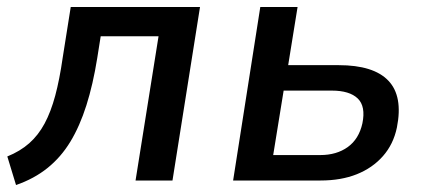

<svg xmlns="http://www.w3.org/2000/svg" viewBox="-20 -518 1228 551"><path d="M26 13 1 -69Q38 -84 64 -107Q90 -130 108 -163.5Q126 -197 138.5 -243.5Q151 -290 160 -353L183 -498H554L475 0H369L435 -414H269L259 -351Q247 -276 228 -216Q209 -156 182 -111.5Q155 -67 116.5 -36Q78 -5 26 13Z M649 0 727 -498H834L807 -331H952Q1052 -331 1094.5 -286.5Q1137 -242 1119 -152Q1109 -104 1079 -70Q1049 -36 1004 -18Q959 0 900 0ZM764 -73H899Q946 -73 978 -96Q1010 -119 1020 -164Q1030 -213 1006.5 -235.5Q983 -258 932 -258H794Z"/></svg>

Font: Nunito Sans 7pt SemiCondensed SemiBold
Style: Italic
Weight: 600
Width: 4
Italic angle: -9°
Designer: Vernon Adams
Foundry: Vernon Adams
Version: Version 3.101;gftools[0.9.27]